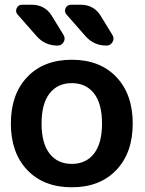

<svg xmlns="http://www.w3.org/2000/svg" viewBox="-20 -783 616 813"><path d="M114 -763Q171 -763 200 -715L249 -635Q258 -620 249.5 -605Q241 -590 224 -590Q170 -590 135 -630L55 -721Q44 -733 50.5 -748Q57 -763 74 -763ZM407 -715 456 -635Q465 -620 456.5 -605Q448 -590 431 -590Q377 -590 342 -630L262 -721Q251 -733 257.5 -748Q264 -763 281 -763H321Q378 -763 407 -715ZM378 -387.5Q344 -431 284 -431Q224 -431 190 -387.5Q156 -344 156 -260Q156 -176 190 -132.5Q224 -89 284 -89Q344 -89 378 -132.5Q412 -176 412 -260Q412 -344 378 -387.5ZM472.5 -63Q403 10 284 10Q165 10 95.5 -63Q26 -136 26 -260Q26 -384 95.5 -457Q165 -530 284 -530Q403 -530 472.5 -457Q542 -384 542 -260Q542 -136 472.5 -63Z"/></svg>

Font: Rounded Mplus 1c Bold
Style: Bold
Weight: 700
Version: Version 1.059.20150529